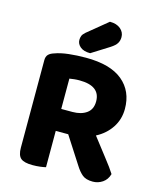

<svg xmlns="http://www.w3.org/2000/svg" viewBox="-124 -929 853 1027"><g transform="rotate(15 302.5 -416.0)"><path d="M554 -411Q554 -353 523.5 -307Q493 -261 441 -234Q482 -180 519.5 -132.5Q557 -85 575 -56Q566 -24 541.5 -7.5Q517 9 488 9Q450 9 430 -7.5Q410 -24 392 -53L296 -202H227V-1Q216 2 196 4.5Q176 7 154 7Q107 7 88.5 -9Q70 -25 70 -67V-552Q70 -572 80.5 -583Q91 -594 111 -600Q143 -612 188 -617Q233 -622 282 -622Q418 -622 486 -565.5Q554 -509 554 -411ZM287 -323Q335 -323 365 -344.5Q395 -366 395 -410Q395 -496 280 -496Q264 -496 251 -494.5Q238 -493 225 -491V-323ZM356 -841Q394 -841 415.5 -822.5Q437 -804 437 -777Q437 -758 428 -743Q419 -728 394 -712L297 -651Q261 -651 242 -667Q223 -683 223 -705Q223 -717 227 -727.5Q231 -738 245 -750Z"/></g></svg>

Font: Baloo Da 2
Style: Bold
Weight: 700
Designer: Noopur Datye, Sulekha Rajkumar and Ek Type
Foundry: Ek Type
Version: Version 1.640;hotconv 1.0.111;makeotfexe 2.5.65597; ttfautoh